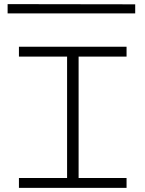

<svg xmlns="http://www.w3.org/2000/svg" viewBox="-20 -913 707 933"><path d="M362 -638V-48H595V0H72V-48H306V-638H72V-686H595V-638ZM637 -848H17V-893L637 -892Z"/></svg>

Font: BioRhyme Expanded Light
Style: Regular
Weight: 300
Width: 7
Designer: Aoife Mooney
Foundry: Aoife Mooney Type
Version: Version 1.001